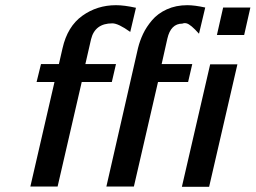

<svg xmlns="http://www.w3.org/2000/svg" viewBox="-20 -719 985 740"><path d="M121 -403 138 -472H207L221 -533Q240 -617 297 -658Q354 -699 427 -699Q459 -699 504 -689L482 -596Q436 -629 413 -629Q346 -629 331 -568L309 -472H427L411 -403H295L202 0H97L190 -403ZM390 0 512 -534Q519 -562 531.5 -588.5Q544 -615 566 -641Q588 -667 623 -683Q658 -699 702 -699Q730 -699 771 -690Q750 -602 747 -589Q715 -625 699 -629Q690 -631 683 -628Q638 -628 625 -570L603 -472H721L705 -403H589L496 0ZM681 1 790 -471H895L786 1ZM816 -584 840 -690H945L921 -584Z"/></svg>

Font: Coval
Style: Medium Italic
Weight: 500
Foundry: Context Ltd
Version: Version 001.000